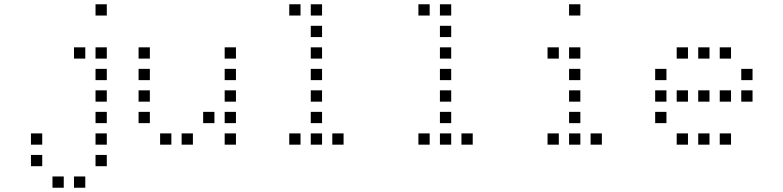

<svg xmlns="http://www.w3.org/2000/svg" viewBox="-20 -696 3640 892"><path d="M424.8 -676.2Q423.8 -676.2 423.8 -676.2Q423.8 -676.2 423.8 -675.2V-624.8Q423.8 -623.8 423.8 -623.8Q423.8 -623.8 424.8 -623.8H475.2Q476.2 -623.8 476.2 -623.8Q476.2 -623.8 476.2 -624.8V-675.2Q476.2 -676.2 476.2 -676.2Q476.2 -676.2 475.2 -676.2ZM324.8 -476.2Q323.8 -476.2 323.8 -476.2Q323.8 -476.2 323.8 -475.2V-424.8Q323.8 -423.8 323.8 -423.8Q323.8 -423.8 324.8 -423.8H375.2Q376.2 -423.8 376.2 -423.8Q376.2 -423.8 376.2 -424.8V-475.2Q376.2 -476.2 376.2 -476.2Q376.2 -476.2 375.2 -476.2ZM424.8 -476.2Q423.8 -476.2 423.8 -476.2Q423.8 -476.2 423.8 -475.2V-424.8Q423.8 -423.8 423.8 -423.8Q423.8 -423.8 424.8 -423.8H475.2Q476.2 -423.8 476.2 -423.8Q476.2 -423.8 476.2 -424.8V-475.2Q476.2 -476.2 476.2 -476.2Q476.2 -476.2 475.2 -476.2ZM424.8 -376.2Q423.8 -376.2 423.8 -376.2Q423.8 -376.2 423.8 -375.2V-324.8Q423.8 -323.8 423.8 -323.8Q423.8 -323.8 424.8 -323.8H475.2Q476.2 -323.8 476.2 -323.8Q476.2 -323.8 476.2 -324.8V-375.2Q476.2 -376.2 476.2 -376.2Q476.2 -376.2 475.2 -376.2ZM424.8 -276.2Q423.8 -276.2 423.8 -276.2Q423.8 -276.2 423.8 -275.2V-224.8Q423.8 -223.8 423.8 -223.8Q423.8 -223.8 424.8 -223.8H475.2Q476.2 -223.8 476.2 -223.8Q476.2 -223.8 476.2 -224.8V-275.2Q476.2 -276.2 476.2 -276.2Q476.2 -276.2 475.2 -276.2ZM424.8 -176.2Q423.8 -176.2 423.8 -176.2Q423.8 -176.2 423.8 -175.2V-124.8Q423.8 -123.8 423.8 -123.8Q423.8 -123.8 424.8 -123.8H475.2Q476.2 -123.8 476.2 -123.8Q476.2 -123.8 476.2 -124.8V-175.2Q476.2 -176.2 476.2 -176.2Q476.2 -176.2 475.2 -176.2ZM124.8 -76.2Q123.8 -76.2 123.8 -76.2Q123.8 -76.2 123.8 -75.2V-24.8Q123.8 -23.8 123.8 -23.8Q123.8 -23.8 124.8 -23.8H175.2Q176.2 -23.8 176.2 -23.8Q176.2 -23.8 176.2 -24.8V-75.2Q176.2 -76.2 176.2 -76.2Q176.2 -76.2 175.2 -76.2ZM424.8 -76.2Q423.8 -76.2 423.8 -76.2Q423.8 -76.2 423.8 -75.2V-24.8Q423.8 -23.8 423.8 -23.8Q423.8 -23.8 424.8 -23.8H475.2Q476.2 -23.8 476.2 -23.8Q476.2 -23.8 476.2 -24.8V-75.2Q476.2 -76.2 476.2 -76.2Q476.2 -76.2 475.2 -76.2ZM124.8 23.8Q123.8 23.8 123.8 23.8Q123.8 23.8 123.8 24.8V75.2Q123.8 76.2 123.8 76.2Q123.8 76.2 124.8 76.2H175.2Q176.2 76.2 176.2 76.2Q176.2 76.2 176.2 75.2V24.8Q176.2 23.8 176.2 23.8Q176.2 23.8 175.2 23.8ZM424.8 23.8Q423.8 23.8 423.8 23.8Q423.8 23.8 423.8 24.8V75.2Q423.8 76.2 423.8 76.2Q423.8 76.2 424.8 76.2H475.2Q476.2 76.2 476.2 76.2Q476.2 76.2 476.2 75.2V24.8Q476.2 23.8 476.2 23.8Q476.2 23.8 475.2 23.8ZM224.8 123.8Q223.8 123.8 223.8 123.8Q223.8 123.8 223.8 124.8V175.2Q223.8 176.2 223.8 176.2Q223.8 176.2 224.8 176.2H275.2Q276.2 176.2 276.2 176.2Q276.2 176.2 276.2 175.2V124.8Q276.2 123.8 276.2 123.8Q276.2 123.8 275.2 123.8ZM324.8 123.8Q323.8 123.8 323.8 123.8Q323.8 123.8 323.8 124.8V175.2Q323.8 176.2 323.8 176.2Q323.8 176.2 324.8 176.2H375.2Q376.2 176.2 376.2 176.2Q376.2 176.2 376.2 175.2V124.8Q376.2 123.8 376.2 123.8Q376.2 123.8 375.2 123.8Z M624.8 -476.2Q623.8 -476.2 623.8 -476.2Q623.8 -476.2 623.8 -475.2V-424.8Q623.8 -423.8 623.8 -423.8Q623.8 -423.8 624.8 -423.8H675.2Q676.2 -423.8 676.2 -423.8Q676.2 -423.8 676.2 -424.8V-475.2Q676.2 -476.2 676.2 -476.2Q676.2 -476.2 675.2 -476.2ZM1024.8 -476.2Q1023.8 -476.2 1023.8 -476.2Q1023.8 -476.2 1023.8 -475.2V-424.8Q1023.8 -423.8 1023.8 -423.8Q1023.8 -423.8 1024.8 -423.8H1075.2Q1076.2 -423.8 1076.2 -423.8Q1076.2 -423.8 1076.2 -424.8V-475.2Q1076.2 -476.2 1076.2 -476.2Q1076.2 -476.2 1075.2 -476.2ZM624.8 -376.2Q623.8 -376.2 623.8 -376.2Q623.8 -376.2 623.8 -375.2V-324.8Q623.8 -323.8 623.8 -323.8Q623.8 -323.8 624.8 -323.8H675.2Q676.2 -323.8 676.2 -323.8Q676.2 -323.8 676.2 -324.8V-375.2Q676.2 -376.2 676.2 -376.2Q676.2 -376.2 675.2 -376.2ZM1024.8 -376.2Q1023.8 -376.2 1023.8 -376.2Q1023.8 -376.2 1023.8 -375.2V-324.8Q1023.8 -323.8 1023.8 -323.8Q1023.8 -323.8 1024.8 -323.8H1075.2Q1076.2 -323.8 1076.2 -323.8Q1076.2 -323.8 1076.2 -324.8V-375.2Q1076.2 -376.2 1076.2 -376.2Q1076.2 -376.2 1075.2 -376.2ZM624.8 -276.2Q623.8 -276.2 623.8 -276.2Q623.8 -276.2 623.8 -275.2V-224.8Q623.8 -223.8 623.8 -223.8Q623.8 -223.8 624.8 -223.8H675.2Q676.2 -223.8 676.2 -223.8Q676.2 -223.8 676.2 -224.8V-275.2Q676.2 -276.2 676.2 -276.2Q676.2 -276.2 675.2 -276.2ZM1024.8 -276.2Q1023.8 -276.2 1023.8 -276.2Q1023.8 -276.2 1023.8 -275.2V-224.8Q1023.8 -223.8 1023.8 -223.8Q1023.8 -223.8 1024.8 -223.8H1075.2Q1076.2 -223.8 1076.2 -223.8Q1076.2 -223.8 1076.2 -224.8V-275.2Q1076.2 -276.2 1076.2 -276.2Q1076.2 -276.2 1075.2 -276.2ZM624.8 -176.2Q623.8 -176.2 623.8 -176.2Q623.8 -176.2 623.8 -175.2V-124.8Q623.8 -123.8 623.8 -123.8Q623.8 -123.8 624.8 -123.8H675.2Q676.2 -123.8 676.2 -123.8Q676.2 -123.8 676.2 -124.8V-175.2Q676.2 -176.2 676.2 -176.2Q676.2 -176.2 675.2 -176.2ZM924.8 -176.2Q923.8 -176.2 923.8 -176.2Q923.8 -176.2 923.8 -175.2V-124.8Q923.8 -123.8 923.8 -123.8Q923.8 -123.8 924.8 -123.8H975.2Q976.2 -123.8 976.2 -123.8Q976.2 -123.8 976.2 -124.8V-175.2Q976.2 -176.2 976.2 -176.2Q976.2 -176.2 975.2 -176.2ZM1024.8 -176.2Q1023.8 -176.2 1023.8 -176.2Q1023.8 -176.2 1023.8 -175.2V-124.8Q1023.8 -123.8 1023.8 -123.8Q1023.8 -123.8 1024.8 -123.8H1075.2Q1076.2 -123.8 1076.2 -123.8Q1076.2 -123.8 1076.2 -124.8V-175.2Q1076.2 -176.2 1076.2 -176.2Q1076.2 -176.2 1075.2 -176.2ZM724.8 -76.2Q723.8 -76.2 723.8 -76.2Q723.8 -76.2 723.8 -75.2V-24.8Q723.8 -23.8 723.8 -23.8Q723.8 -23.8 724.8 -23.8H775.2Q776.2 -23.8 776.2 -23.8Q776.2 -23.8 776.2 -24.8V-75.2Q776.2 -76.2 776.2 -76.2Q776.2 -76.2 775.2 -76.2ZM824.8 -76.2Q823.8 -76.2 823.8 -76.2Q823.8 -76.2 823.8 -75.2V-24.8Q823.8 -23.8 823.8 -23.8Q823.8 -23.8 824.8 -23.8H875.2Q876.2 -23.8 876.2 -23.8Q876.2 -23.8 876.2 -24.8V-75.2Q876.2 -76.2 876.2 -76.2Q876.2 -76.2 875.2 -76.2ZM1024.8 -76.2Q1023.8 -76.2 1023.8 -76.2Q1023.8 -76.2 1023.8 -75.2V-24.8Q1023.8 -23.8 1023.8 -23.8Q1023.8 -23.8 1024.8 -23.8H1075.2Q1076.2 -23.8 1076.2 -23.8Q1076.2 -23.8 1076.2 -24.8V-75.2Q1076.2 -76.2 1076.2 -76.2Q1076.2 -76.2 1075.2 -76.2Z M1324.8 -676.2Q1323.8 -676.2 1323.8 -676.2Q1323.8 -676.2 1323.8 -675.2V-624.8Q1323.8 -623.8 1323.8 -623.8Q1323.8 -623.8 1324.8 -623.8H1375.2Q1376.2 -623.8 1376.2 -623.8Q1376.2 -623.8 1376.2 -624.8V-675.2Q1376.2 -676.2 1376.2 -676.2Q1376.2 -676.2 1375.2 -676.2ZM1424.8 -676.2Q1423.8 -676.2 1423.8 -676.2Q1423.8 -676.2 1423.8 -675.2V-624.8Q1423.8 -623.8 1423.8 -623.8Q1423.8 -623.8 1424.8 -623.8H1475.2Q1476.2 -623.8 1476.2 -623.8Q1476.2 -623.8 1476.2 -624.8V-675.2Q1476.2 -676.2 1476.2 -676.2Q1476.2 -676.2 1475.2 -676.2ZM1424.8 -576.2Q1423.8 -576.2 1423.8 -576.2Q1423.8 -576.2 1423.8 -575.2V-524.8Q1423.8 -523.8 1423.8 -523.8Q1423.8 -523.8 1424.8 -523.8H1475.2Q1476.2 -523.8 1476.2 -523.8Q1476.2 -523.8 1476.2 -524.8V-575.2Q1476.2 -576.2 1476.2 -576.2Q1476.2 -576.2 1475.2 -576.2ZM1424.8 -476.2Q1423.8 -476.2 1423.8 -476.2Q1423.8 -476.2 1423.8 -475.2V-424.8Q1423.8 -423.8 1423.8 -423.8Q1423.8 -423.8 1424.8 -423.8H1475.2Q1476.2 -423.8 1476.2 -423.8Q1476.2 -423.8 1476.2 -424.8V-475.2Q1476.2 -476.2 1476.2 -476.2Q1476.2 -476.2 1475.2 -476.2ZM1424.8 -376.2Q1423.8 -376.2 1423.8 -376.2Q1423.8 -376.2 1423.8 -375.2V-324.8Q1423.8 -323.8 1423.8 -323.8Q1423.8 -323.8 1424.8 -323.8H1475.2Q1476.2 -323.8 1476.2 -323.8Q1476.2 -323.8 1476.2 -324.8V-375.2Q1476.2 -376.2 1476.2 -376.2Q1476.2 -376.2 1475.2 -376.2ZM1424.8 -276.2Q1423.8 -276.2 1423.8 -276.2Q1423.8 -276.2 1423.8 -275.2V-224.8Q1423.8 -223.8 1423.8 -223.8Q1423.8 -223.8 1424.8 -223.8H1475.2Q1476.2 -223.8 1476.2 -223.8Q1476.2 -223.8 1476.2 -224.8V-275.2Q1476.2 -276.2 1476.2 -276.2Q1476.2 -276.2 1475.2 -276.2ZM1424.8 -176.2Q1423.8 -176.2 1423.8 -176.2Q1423.8 -176.2 1423.8 -175.2V-124.8Q1423.8 -123.8 1423.8 -123.8Q1423.8 -123.8 1424.8 -123.8H1475.2Q1476.2 -123.8 1476.2 -123.8Q1476.2 -123.8 1476.2 -124.8V-175.2Q1476.2 -176.2 1476.2 -176.2Q1476.2 -176.2 1475.2 -176.2ZM1324.8 -76.2Q1323.8 -76.2 1323.8 -76.2Q1323.8 -76.2 1323.8 -75.2V-24.8Q1323.8 -23.8 1323.8 -23.8Q1323.8 -23.8 1324.8 -23.8H1375.2Q1376.2 -23.8 1376.2 -23.8Q1376.2 -23.8 1376.2 -24.8V-75.2Q1376.2 -76.2 1376.2 -76.2Q1376.2 -76.2 1375.2 -76.2ZM1424.8 -76.2Q1423.8 -76.2 1423.8 -76.2Q1423.8 -76.2 1423.8 -75.2V-24.8Q1423.8 -23.8 1423.8 -23.8Q1423.8 -23.8 1424.8 -23.8H1475.2Q1476.2 -23.8 1476.2 -23.8Q1476.2 -23.8 1476.2 -24.8V-75.2Q1476.2 -76.2 1476.2 -76.2Q1476.2 -76.2 1475.2 -76.2ZM1524.8 -76.2Q1523.8 -76.2 1523.8 -76.2Q1523.8 -76.2 1523.8 -75.2V-24.8Q1523.8 -23.8 1523.8 -23.8Q1523.8 -23.8 1524.8 -23.8H1575.2Q1576.2 -23.8 1576.2 -23.8Q1576.2 -23.8 1576.2 -24.8V-75.2Q1576.2 -76.2 1576.2 -76.2Q1576.2 -76.2 1575.2 -76.2Z M1924.8 -676.2Q1923.8 -676.2 1923.8 -676.2Q1923.8 -676.2 1923.8 -675.2V-624.8Q1923.8 -623.8 1923.8 -623.8Q1923.8 -623.8 1924.8 -623.8H1975.2Q1976.2 -623.8 1976.2 -623.8Q1976.2 -623.8 1976.2 -624.8V-675.2Q1976.2 -676.2 1976.2 -676.2Q1976.2 -676.2 1975.2 -676.2ZM2024.8 -676.2Q2023.8 -676.2 2023.8 -676.2Q2023.8 -676.2 2023.8 -675.2V-624.8Q2023.8 -623.8 2023.8 -623.8Q2023.8 -623.8 2024.8 -623.8H2075.2Q2076.2 -623.8 2076.2 -623.8Q2076.2 -623.8 2076.2 -624.8V-675.2Q2076.2 -676.2 2076.2 -676.2Q2076.2 -676.2 2075.2 -676.2ZM2024.8 -576.2Q2023.8 -576.2 2023.8 -576.2Q2023.8 -576.2 2023.8 -575.2V-524.8Q2023.8 -523.8 2023.8 -523.8Q2023.8 -523.8 2024.8 -523.8H2075.2Q2076.2 -523.8 2076.2 -523.8Q2076.2 -523.8 2076.2 -524.8V-575.2Q2076.2 -576.2 2076.2 -576.2Q2076.2 -576.2 2075.2 -576.2ZM2024.8 -476.2Q2023.8 -476.2 2023.8 -476.2Q2023.8 -476.2 2023.8 -475.2V-424.8Q2023.8 -423.8 2023.8 -423.8Q2023.8 -423.8 2024.8 -423.8H2075.2Q2076.2 -423.8 2076.2 -423.8Q2076.2 -423.8 2076.2 -424.8V-475.2Q2076.2 -476.2 2076.2 -476.2Q2076.2 -476.2 2075.2 -476.2ZM2024.8 -376.2Q2023.8 -376.2 2023.8 -376.2Q2023.8 -376.2 2023.8 -375.2V-324.8Q2023.8 -323.8 2023.8 -323.8Q2023.8 -323.8 2024.8 -323.8H2075.2Q2076.2 -323.8 2076.2 -323.8Q2076.2 -323.8 2076.2 -324.8V-375.2Q2076.2 -376.2 2076.2 -376.2Q2076.2 -376.2 2075.2 -376.2ZM2024.8 -276.2Q2023.8 -276.2 2023.8 -276.2Q2023.8 -276.2 2023.8 -275.2V-224.8Q2023.8 -223.8 2023.8 -223.8Q2023.8 -223.8 2024.8 -223.8H2075.2Q2076.2 -223.8 2076.2 -223.8Q2076.2 -223.8 2076.2 -224.8V-275.2Q2076.2 -276.2 2076.2 -276.2Q2076.2 -276.2 2075.2 -276.2ZM2024.8 -176.2Q2023.8 -176.2 2023.8 -176.2Q2023.8 -176.2 2023.8 -175.2V-124.8Q2023.8 -123.8 2023.8 -123.8Q2023.8 -123.8 2024.8 -123.8H2075.2Q2076.2 -123.8 2076.2 -123.8Q2076.2 -123.8 2076.2 -124.8V-175.2Q2076.2 -176.2 2076.2 -176.2Q2076.2 -176.2 2075.2 -176.2ZM1924.8 -76.2Q1923.8 -76.2 1923.8 -76.2Q1923.8 -76.2 1923.8 -75.2V-24.8Q1923.8 -23.8 1923.8 -23.8Q1923.8 -23.8 1924.8 -23.8H1975.2Q1976.2 -23.8 1976.2 -23.8Q1976.2 -23.8 1976.2 -24.8V-75.2Q1976.2 -76.2 1976.2 -76.2Q1976.2 -76.2 1975.2 -76.2ZM2024.8 -76.2Q2023.8 -76.2 2023.8 -76.2Q2023.8 -76.2 2023.8 -75.2V-24.8Q2023.8 -23.8 2023.8 -23.8Q2023.8 -23.8 2024.8 -23.8H2075.2Q2076.2 -23.8 2076.2 -23.8Q2076.2 -23.8 2076.2 -24.8V-75.2Q2076.2 -76.2 2076.2 -76.2Q2076.2 -76.2 2075.2 -76.2ZM2124.8 -76.2Q2123.8 -76.2 2123.8 -76.2Q2123.8 -76.2 2123.8 -75.2V-24.8Q2123.8 -23.8 2123.8 -23.8Q2123.8 -23.8 2124.8 -23.8H2175.2Q2176.2 -23.8 2176.2 -23.8Q2176.2 -23.8 2176.2 -24.8V-75.2Q2176.2 -76.2 2176.2 -76.2Q2176.2 -76.2 2175.2 -76.2Z M2624.8 -676.2Q2623.8 -676.2 2623.8 -676.2Q2623.8 -676.2 2623.8 -675.2V-624.8Q2623.8 -623.8 2623.8 -623.8Q2623.8 -623.8 2624.8 -623.8H2675.2Q2676.2 -623.8 2676.2 -623.8Q2676.2 -623.8 2676.2 -624.8V-675.2Q2676.2 -676.2 2676.2 -676.2Q2676.2 -676.2 2675.2 -676.2ZM2524.8 -476.2Q2523.8 -476.2 2523.8 -476.2Q2523.8 -476.2 2523.8 -475.2V-424.8Q2523.8 -423.8 2523.8 -423.8Q2523.8 -423.8 2524.8 -423.8H2575.2Q2576.2 -423.8 2576.2 -423.8Q2576.2 -423.8 2576.2 -424.8V-475.2Q2576.2 -476.2 2576.2 -476.2Q2576.2 -476.2 2575.2 -476.2ZM2624.8 -476.2Q2623.8 -476.2 2623.8 -476.2Q2623.8 -476.2 2623.8 -475.2V-424.8Q2623.8 -423.8 2623.8 -423.8Q2623.8 -423.8 2624.8 -423.8H2675.2Q2676.2 -423.8 2676.2 -423.8Q2676.2 -423.8 2676.2 -424.8V-475.2Q2676.2 -476.2 2676.2 -476.2Q2676.2 -476.2 2675.2 -476.2ZM2624.8 -376.2Q2623.8 -376.2 2623.8 -376.2Q2623.8 -376.2 2623.8 -375.2V-324.8Q2623.8 -323.8 2623.8 -323.8Q2623.8 -323.8 2624.8 -323.8H2675.2Q2676.2 -323.8 2676.2 -323.8Q2676.2 -323.8 2676.2 -324.8V-375.2Q2676.2 -376.2 2676.2 -376.2Q2676.2 -376.2 2675.2 -376.2ZM2624.8 -276.2Q2623.8 -276.2 2623.8 -276.2Q2623.8 -276.2 2623.8 -275.2V-224.8Q2623.8 -223.8 2623.8 -223.8Q2623.8 -223.8 2624.8 -223.8H2675.2Q2676.2 -223.8 2676.2 -223.8Q2676.2 -223.8 2676.2 -224.8V-275.2Q2676.2 -276.2 2676.2 -276.2Q2676.2 -276.2 2675.2 -276.2ZM2624.8 -176.2Q2623.8 -176.2 2623.8 -176.2Q2623.8 -176.2 2623.8 -175.2V-124.8Q2623.8 -123.8 2623.8 -123.8Q2623.8 -123.8 2624.8 -123.8H2675.2Q2676.2 -123.8 2676.2 -123.8Q2676.2 -123.8 2676.2 -124.8V-175.2Q2676.2 -176.2 2676.2 -176.2Q2676.2 -176.2 2675.2 -176.2ZM2524.8 -76.2Q2523.8 -76.2 2523.8 -76.2Q2523.8 -76.2 2523.8 -75.2V-24.8Q2523.8 -23.8 2523.8 -23.8Q2523.8 -23.8 2524.8 -23.8H2575.2Q2576.2 -23.8 2576.2 -23.8Q2576.2 -23.8 2576.2 -24.8V-75.2Q2576.2 -76.2 2576.2 -76.2Q2576.2 -76.2 2575.2 -76.2ZM2624.8 -76.2Q2623.8 -76.2 2623.8 -76.2Q2623.8 -76.2 2623.8 -75.2V-24.8Q2623.8 -23.8 2623.8 -23.8Q2623.8 -23.8 2624.8 -23.8H2675.2Q2676.2 -23.8 2676.2 -23.8Q2676.2 -23.8 2676.2 -24.8V-75.2Q2676.2 -76.2 2676.2 -76.2Q2676.2 -76.2 2675.2 -76.2ZM2724.8 -76.2Q2723.8 -76.2 2723.8 -76.2Q2723.8 -76.2 2723.8 -75.2V-24.8Q2723.8 -23.8 2723.8 -23.8Q2723.8 -23.8 2724.8 -23.8H2775.2Q2776.2 -23.8 2776.2 -23.8Q2776.2 -23.8 2776.2 -24.8V-75.2Q2776.2 -76.2 2776.2 -76.2Q2776.2 -76.2 2775.2 -76.2Z M3124.8 -476.2Q3123.8 -476.2 3123.8 -476.2Q3123.8 -476.2 3123.8 -475.2V-424.8Q3123.8 -423.8 3123.8 -423.8Q3123.8 -423.8 3124.8 -423.8H3175.2Q3176.2 -423.8 3176.2 -423.8Q3176.2 -423.8 3176.2 -424.8V-475.2Q3176.2 -476.2 3176.2 -476.2Q3176.2 -476.2 3175.2 -476.2ZM3224.8 -476.2Q3223.8 -476.2 3223.8 -476.2Q3223.8 -476.2 3223.8 -475.2V-424.8Q3223.8 -423.8 3223.8 -423.8Q3223.8 -423.8 3224.8 -423.8H3275.2Q3276.2 -423.8 3276.2 -423.8Q3276.2 -423.8 3276.2 -424.8V-475.2Q3276.2 -476.2 3276.2 -476.2Q3276.2 -476.2 3275.2 -476.2ZM3324.8 -476.2Q3323.8 -476.2 3323.8 -476.2Q3323.8 -476.2 3323.8 -475.2V-424.8Q3323.8 -423.8 3323.8 -423.8Q3323.8 -423.8 3324.8 -423.8H3375.2Q3376.2 -423.8 3376.2 -423.8Q3376.2 -423.8 3376.2 -424.8V-475.2Q3376.2 -476.2 3376.2 -476.2Q3376.2 -476.2 3375.2 -476.2ZM3024.8 -376.2Q3023.8 -376.2 3023.8 -376.2Q3023.8 -376.2 3023.8 -375.2V-324.8Q3023.8 -323.8 3023.8 -323.8Q3023.8 -323.8 3024.8 -323.8H3075.2Q3076.2 -323.8 3076.2 -323.8Q3076.2 -323.8 3076.2 -324.8V-375.2Q3076.2 -376.2 3076.2 -376.2Q3076.2 -376.2 3075.2 -376.2ZM3424.8 -376.2Q3423.8 -376.2 3423.8 -376.2Q3423.8 -376.2 3423.8 -375.2V-324.8Q3423.8 -323.8 3423.8 -323.8Q3423.8 -323.8 3424.8 -323.8H3475.2Q3476.2 -323.8 3476.2 -323.8Q3476.2 -323.8 3476.2 -324.8V-375.2Q3476.2 -376.2 3476.2 -376.2Q3476.2 -376.2 3475.2 -376.2ZM3024.8 -276.2Q3023.8 -276.2 3023.8 -276.2Q3023.8 -276.2 3023.8 -275.2V-224.8Q3023.8 -223.8 3023.8 -223.8Q3023.8 -223.8 3024.8 -223.8H3075.2Q3076.2 -223.8 3076.2 -223.8Q3076.2 -223.8 3076.2 -224.8V-275.2Q3076.2 -276.2 3076.2 -276.2Q3076.2 -276.2 3075.2 -276.2ZM3124.8 -276.2Q3123.8 -276.2 3123.8 -276.2Q3123.8 -276.2 3123.8 -275.2V-224.8Q3123.8 -223.8 3123.8 -223.8Q3123.8 -223.8 3124.8 -223.8H3175.2Q3176.2 -223.8 3176.2 -223.8Q3176.2 -223.8 3176.2 -224.8V-275.2Q3176.2 -276.2 3176.2 -276.2Q3176.2 -276.2 3175.2 -276.2ZM3224.8 -276.2Q3223.8 -276.2 3223.8 -276.2Q3223.8 -276.2 3223.8 -275.2V-224.8Q3223.8 -223.8 3223.8 -223.8Q3223.8 -223.8 3224.8 -223.8H3275.2Q3276.2 -223.8 3276.2 -223.8Q3276.2 -223.8 3276.2 -224.8V-275.2Q3276.2 -276.2 3276.2 -276.2Q3276.2 -276.2 3275.2 -276.2ZM3324.8 -276.2Q3323.8 -276.2 3323.8 -276.2Q3323.8 -276.2 3323.8 -275.2V-224.8Q3323.8 -223.8 3323.8 -223.8Q3323.8 -223.8 3324.8 -223.8H3375.2Q3376.2 -223.8 3376.2 -223.8Q3376.2 -223.8 3376.2 -224.8V-275.2Q3376.2 -276.2 3376.2 -276.2Q3376.2 -276.2 3375.2 -276.2ZM3424.8 -276.2Q3423.8 -276.2 3423.8 -276.2Q3423.8 -276.2 3423.8 -275.2V-224.8Q3423.8 -223.8 3423.8 -223.8Q3423.8 -223.8 3424.8 -223.8H3475.2Q3476.2 -223.8 3476.2 -223.8Q3476.2 -223.8 3476.2 -224.8V-275.2Q3476.2 -276.2 3476.2 -276.2Q3476.2 -276.2 3475.2 -276.2ZM3024.8 -176.2Q3023.8 -176.2 3023.8 -176.2Q3023.8 -176.2 3023.8 -175.2V-124.8Q3023.8 -123.8 3023.8 -123.8Q3023.8 -123.8 3024.8 -123.8H3075.2Q3076.2 -123.8 3076.2 -123.8Q3076.2 -123.8 3076.2 -124.8V-175.2Q3076.2 -176.2 3076.2 -176.2Q3076.2 -176.2 3075.2 -176.2ZM3124.8 -76.2Q3123.8 -76.2 3123.8 -76.2Q3123.8 -76.2 3123.8 -75.2V-24.8Q3123.8 -23.8 3123.8 -23.8Q3123.8 -23.8 3124.8 -23.8H3175.2Q3176.2 -23.8 3176.2 -23.8Q3176.2 -23.8 3176.2 -24.8V-75.2Q3176.2 -76.2 3176.2 -76.2Q3176.2 -76.2 3175.2 -76.2ZM3224.8 -76.2Q3223.8 -76.2 3223.8 -76.2Q3223.8 -76.2 3223.8 -75.2V-24.8Q3223.8 -23.8 3223.8 -23.8Q3223.8 -23.8 3224.8 -23.8H3275.2Q3276.2 -23.8 3276.2 -23.8Q3276.2 -23.8 3276.2 -24.8V-75.2Q3276.2 -76.2 3276.2 -76.2Q3276.2 -76.2 3275.2 -76.2ZM3324.8 -76.2Q3323.8 -76.2 3323.8 -76.2Q3323.8 -76.2 3323.8 -75.2V-24.8Q3323.8 -23.8 3323.8 -23.8Q3323.8 -23.8 3324.8 -23.8H3375.2Q3376.2 -23.8 3376.2 -23.8Q3376.2 -23.8 3376.2 -24.8V-75.2Q3376.2 -76.2 3376.2 -76.2Q3376.2 -76.2 3375.2 -76.2Z"/></svg>

Font: Doto Black
Style: Regular
Weight: 900
Monospace: yes
Version: Version 1.000